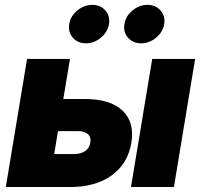

<svg xmlns="http://www.w3.org/2000/svg" viewBox="-20 -753 809 773"><path d="M234.9 -354.5H320.3Q423.8 -354.5 473.1 -307.9Q522.5 -261.2 508.8 -177.7Q494.6 -93.8 429.7 -46.9Q364.7 0 261.7 0H3.4L88.9 -515.6H261.7ZM213.4 -225.1 198.2 -132.8H277.8Q305.7 -132.8 323 -145Q340.3 -157.2 343.8 -179.2Q347.2 -201.2 334 -213.1Q320.8 -225.1 293 -225.1ZM507.3 0 592.8 -515.6H765.6L680.2 0ZM547.9 -578.6Q515.1 -578.6 495.4 -601.3Q475.6 -624 481 -656.2Q485.8 -688 513.2 -710.7Q540.5 -733.4 573.7 -733.4Q606.9 -733.4 626.5 -710.7Q646 -688 641.1 -656.2Q635.7 -624 608.4 -601.3Q581.1 -578.6 547.9 -578.6ZM326.2 -578.6Q293 -578.6 273.2 -601.3Q253.4 -624 258.8 -656.2Q263.7 -688 291 -710.7Q318.4 -733.4 351.6 -733.4Q384.8 -733.4 404.3 -710.7Q423.8 -688 418.9 -656.2Q413.6 -624 386.2 -601.3Q358.9 -578.6 326.2 -578.6Z"/></svg>

Font: Inter Display Extra Bold
Style: Italic
Weight: 800
Italic angle: -9.39999°
Designer: Rasmus Andersson
Foundry: rsms
Version: Version 4.000;git-4fc901f